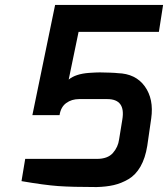

<svg xmlns="http://www.w3.org/2000/svg" viewBox="-20 -752 680 777"><path d="M67 -19 82 -109H372Q416 -109 437 -133Q458 -157 462 -188L475 -268Q489 -351 414 -351H300Q270 -351 248 -335Q226 -319 221 -286H111L203 -732H640L623 -623H298L258 -430Q286 -453 340 -457Q369 -459 384 -459Q399 -459 425 -458Q451 -457 456 -456Q529 -454 566 -402.5Q603 -351 592 -273L576 -162Q568 -112 548.5 -78Q529 -44 500 -27Q471 -10 440.5 -3Q410 4 371 5Q271 5 215.5 1Q160 -3 67 -19Z"/></svg>

Font: Exo
Style: DemiBoldItalic
Weight: 600
Designer: Natanael Gama
Version: Version 1